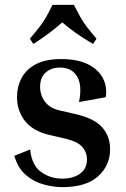

<svg xmlns="http://www.w3.org/2000/svg" viewBox="-20 -760 520 790"><path d="M251 -189 182 -205Q115 -221 82.5 -262.5Q50 -304 50 -361Q50 -403 68.5 -438.5Q87 -474 127 -495.5Q167 -517 231 -517Q300 -517 343 -495Q386 -473 404 -437Q422 -401 415 -360L305 -340Q319 -408 297.5 -445Q276 -482 226 -482Q191 -482 168 -461.5Q145 -441 145 -403Q145 -368 165 -341.5Q185 -315 224 -306L293 -290Q367 -273 400 -236.5Q433 -200 433 -146Q433 -79 383.5 -34.5Q334 10 236 10Q202 10 161.5 -0.5Q121 -11 87.5 -39Q54 -67 39 -119L104 -145Q111 -79 149.5 -52Q188 -25 236 -25Q281 -25 309.5 -45.5Q338 -66 338 -105Q338 -132 319.5 -154.5Q301 -177 251 -189ZM377 -601 363 -579Q327 -600 294 -623Q261 -646 236 -668Q185 -622 117 -579L103 -601Q127 -629 142 -648.5Q157 -668 169 -688.5Q181 -709 196 -740H284Q300 -709 311.5 -688.5Q323 -668 338 -648.5Q353 -629 377 -601Z"/></svg>

Font: Inria Serif
Style: Bold
Weight: 700
Designer: Black Foundry Team
Foundry: Black Foundry
Version: Version 1.000; ttfautohint (v1.8.3)